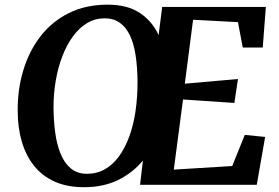

<svg xmlns="http://www.w3.org/2000/svg" viewBox="-20 -772 1164 802"><path d="M331.5 10Q260.5 10 208.2 -13.5Q156 -37 122 -79.8Q88 -122.5 71 -180.8Q54 -239 54 -308.5Q53 -397 77 -477.2Q101 -557.5 148.5 -619.5Q196 -681.5 266.8 -717Q337.5 -752.5 429.5 -752.5Q513 -752.5 564.8 -717.5Q616.5 -682.5 642.5 -625.5L657.5 -743H1090.5L1077.5 -573.5H994L974 -679.5L786.5 -689.5L752 -422.5L974 -442L959 -342L744.5 -356.5L706 -63.5L950 -78.5L1002.5 -208.5L1087.5 -200L1052.5 0H565L577 -101.5Q535 -50.5 473.5 -20.2Q412 10 331.5 10ZM343.5 -46Q384.5 -46 418 -65Q451.5 -84 477 -119Q502.5 -154 520 -201.8Q537.5 -249.5 546 -307.2Q554.5 -365 554.5 -429.5Q554 -493 546.2 -542.5Q538.5 -592 521.8 -626Q505 -660 479.2 -677.8Q453.5 -695.5 417 -695.5Q377.5 -695.5 344.2 -675.8Q311 -656 285 -620.5Q259 -585 240.8 -538Q222.5 -491 213 -436Q203.5 -381 203.5 -323Q204 -269 210.5 -219.2Q217 -169.5 232.8 -130.5Q248.5 -91.5 275.5 -68.8Q302.5 -46 343.5 -46Z"/></svg>

Font: Merriweather 20pt
Style: Bold Italic
Weight: 700
Italic angle: -7.8°
Version: Version 2.101